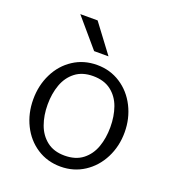

<svg xmlns="http://www.w3.org/2000/svg" viewBox="-129 -788 803 895"><g transform="rotate(20 272.5 -340.0)"><path d="M45.9 -242.2Q45.9 -311.5 74.5 -369.1Q103 -426.8 154.5 -460.4Q206.1 -494.1 272 -494.1Q336.9 -494.1 388.7 -460.4Q440.4 -426.8 469.7 -368.9Q499 -311 499 -242.2Q499 -172.9 469.7 -115.2Q440.4 -57.6 388.7 -23.9Q336.9 9.8 272 9.8Q206.1 9.8 154.5 -23.9Q103 -57.6 74.5 -115.2Q45.9 -172.9 45.9 -242.2ZM428.2 -242.2Q428.2 -296.4 412.4 -340.8Q396.5 -385.3 361.6 -412.1Q326.7 -439 272 -439Q218.8 -439 184.1 -412.1Q149.4 -385.3 133.3 -340.8Q117.2 -296.4 117.2 -242.2Q117.2 -188 133.3 -143.6Q149.4 -99.1 184.1 -72Q218.8 -44.9 272 -44.9Q326.7 -44.9 361.6 -72Q396.5 -99.1 412.4 -143.6Q428.2 -188 428.2 -242.2ZM235.8 -549.8 116.2 -689.9H202.1L307.1 -549.8Z"/></g></svg>

Font: Acari Sans Light
Style: Regular
Weight: 300
Designer: Alfredo Marco Pradil and Stefan Peev
Foundry: Hanken Design Co.
Version: Version 1.045;January 11, 2019;FontCreator 11.5.0.2425 64-bi